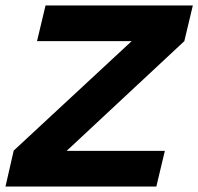

<svg xmlns="http://www.w3.org/2000/svg" viewBox="-37 -680 723 700"><path d="M-17 0 13 -131 443 -530H98L129 -660H666L635 -530L206 -130H564L533 0Z"/></svg>

Font: Kantumruy Pro
Style: Italic
Weight: 400
Italic angle: -13°
Designer: Sovichet Tep
Foundry: Sovichet Tep
Version: Version 1.002